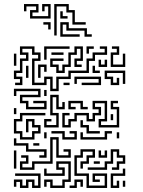

<svg xmlns="http://www.w3.org/2000/svg" viewBox="-20 -926 707 952"><path d="M229 -474V-534H211V-504H139V-636H169V-654H139V-684H91V-666H121V-624H91V-564H61V-546H91V-504H55V-516H79V-534H49V-576H79V-636H109V-654H79V-696H151V-666H181V-624H151V-516H199V-546H241V-486H259V-546H319V-576H409V-636H439V-666H499V-684H475V-696H511V-654H451V-624H421V-564H331V-534H271V-474ZM199 -630V-696H325V-684H211V-630ZM259 -564V-594H229V-636H295V-624H241V-606H271V-576H289V-606H319V-666H349V-696H391V-624H361V-606H385V-594H349V-636H379V-684H361V-654H331V-594H301V-564ZM409 -660V-696H445V-684H421V-660ZM529 -594V-666H559V-684H535V-696H571V-654H541V-606H589V-660H601V-594ZM235 -654V-666H295V-654ZM49 -600V-660H61V-600ZM469 -594V-630H481V-606H499V-630H511V-594ZM169 -540V-606H211V-570H199V-594H181V-540ZM439 -564V-600H451V-576H475V-564ZM109 -540V-600H121V-540ZM529 -504V-534H499V-576H601V-510H589V-564H511V-546H541V-516H559V-540H571V-504ZM385 -504V-516H469V-534H361V-510H349V-546H481V-504ZM295 -504V-516H325V-504ZM109 -384V-414H79V-456H169V-474H61V-450H49V-486H181V-444H91V-426H121V-396H199V-414H145V-426H211V-384ZM199 -450V-480H211V-450ZM199 -294V-336H235V-324H211V-306H259V-354H229V-456H271V-396H289V-420H301V-384H259V-444H241V-366H271V-294ZM319 -384V-426H391V-396H415V-384H379V-414H331V-396H355V-384ZM289 -294V-366H325V-354H301V-306H319V-336H349V-366H421V-336H439V-366H469V-384H439V-426H511V-324H481V-306H559V-384H529V-426H565V-414H541V-396H571V-294H469V-336H499V-414H451V-396H481V-354H451V-324H409V-354H361V-324H331V-294ZM49 -360V-390H61V-360ZM79 -234V-264H49V-336H79V-366H205V-354H91V-324H61V-276H91V-246H139V-276H169V-294H139V-324H121V-270H109V-336H151V-306H181V-264H151V-234ZM529 -330V-360H541V-330ZM409 -264V-294H379V-330H391V-306H421V-276H475V-264ZM289 -234V-264H235V-276H301V-246H349V-264H325V-276H361V-234ZM379 -234V-270H391V-246H499V-276H535V-264H511V-234ZM199 -240V-270H211V-240ZM559 -240V-270H571V-240ZM79 -84V-126H109V-144H85V-156H121V-114H91V-96H139V-126H229V-246H271V-156H319V-174H295V-186H331V-144H259V-234H241V-114H151V-84ZM175 -144V-156H199V-174H109V-204H49V-240H61V-216H121V-186H211V-144ZM145 -204V-216H175V-204ZM415 -84V-96H499V-126H529V-186H571V-156H601V-114H571V-84H535V-96H559V-126H589V-144H559V-174H541V-114H511V-84ZM409 6V-54H349V-156H379V-186H451V-144H421V-114H391V-90H379V-126H409V-156H439V-174H391V-144H361V-66H421V-6H499V-54H451V-36H475V-24H439V-66H511V6ZM469 -144V-180H481V-156H499V-180H511V-144ZM49 -90V-180H61V-90ZM229 6V-24H211V0H199V-36H241V-6H289V-36H319V-114H271V-96H301V-54H199V-90H211V-66H289V-84H259V-126H331V-24H301V6ZM445 -114V-126H475V-114ZM529 6V-66H589V-90H601V-54H541V-6H559V-30H571V6ZM79 6V-24H61V0H49V-36H91V-6H109V-36H151V-6H169V-54H55V-66H181V6H139V-24H121V6ZM325 6V-6H349V-36H391V0H379V-24H361V6ZM589 0V-30H601V0ZM129 -834V-876H159V-894H111V-870H99V-906H171V-864H141V-846H219V-894H201V-870H189V-906H231V-834ZM249 -750V-906H321V-876H351V-816H405V-804H339V-864H309V-894H261V-750ZM279 -834V-870H291V-846H315V-834ZM219 -780V-804H195V-816H231V-780ZM279 -744V-816H321V-786H411V-756H435V-744H399V-774H309V-804H291V-756H375V-744Z"/></svg>

Font: Rubik Maze
Style: Regular
Weight: 400
Designer: Hubert and Fischer, NaN
Foundry: Hubert and Fischer, NaN
Version: Version 2.200